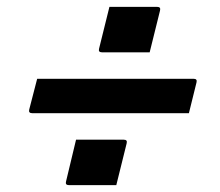

<svg xmlns="http://www.w3.org/2000/svg" viewBox="-20 -579 640 558"><path d="M298 -559H437Q448 -559 445 -548L415 -427H276Q265 -427 268 -438ZM88 -350H543Q554 -350 551 -339Q545 -316 540 -294.5Q535 -273 529 -250H74Q62 -250 65 -261Q71 -284 76.5 -305.5Q82 -327 88 -350ZM201 -173H340Q351 -173 348 -162L318 -41H180Q169 -41 172 -52Z"/></svg>

Font: Recursive Sn Lnr St Med
Style: Italic
Weight: 500
Italic angle: -15°
Version: Version 1.079;hotconv 1.0.112;makeotfexe 2.5.65598; ttfautoh